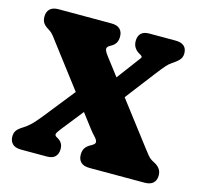

<svg xmlns="http://www.w3.org/2000/svg" viewBox="-102 -812 976 925"><g transform="rotate(15 386.0 -350.0)"><path d="M659 -160Q673.5 -141 681.2 -131.8Q689 -122.5 696.2 -117.2Q703.5 -112 716 -105.5Q733 -97 742.8 -83.5Q752.5 -70 752.5 -51Q752.5 -27.5 738.5 -13.8Q724.5 0 695 0H421Q391.5 0 377.5 -13.8Q363.5 -27.5 363.5 -51Q363.5 -72.5 372.8 -85.5Q382 -98.5 400.5 -108Q420.5 -118.5 419 -129Q417.5 -139.5 405 -152.5Q392.5 -165.5 379 -183L99 -551Q92 -560.5 86.5 -567.8Q81 -575 74.5 -581.2Q68 -587.5 57 -594Q38 -605.5 30.2 -617.5Q22.5 -629.5 22.5 -649Q22.5 -672.5 36.5 -686.2Q50.5 -700 80 -700H342Q372 -700 385.8 -686.2Q399.5 -672.5 399.5 -649Q399.5 -629 391.8 -617Q384 -605 372 -598L364 -593.5Q350 -585.5 349.8 -575.5Q349.5 -565.5 366.5 -543ZM459.5 -325 361 -358 508.5 -555.5Q518.5 -569 523.8 -576Q529 -583 518 -589.5L507 -596Q494.5 -603.5 486 -616.8Q477.5 -630 477.5 -649Q477.5 -672.5 490.5 -686.2Q503.5 -700 532 -700H662Q719.5 -700 719.5 -650.5Q719.5 -631 706.8 -617.2Q694 -603.5 671.5 -589Q660.5 -582 648.5 -568.8Q636.5 -555.5 609 -520ZM286.5 -367 384.5 -328 241 -147Q223 -124.5 221.5 -116.5Q220 -108.5 228 -103.5L234 -100Q248.5 -92 255.8 -80.5Q263 -69 263 -51Q263 -28 249.8 -14Q236.5 0 208.5 0H80Q50.5 0 36.5 -13.8Q22.5 -27.5 22.5 -51Q22.5 -68.5 31 -80.5Q39.5 -92.5 61.5 -106Q79 -117 93.2 -130.2Q107.5 -143.5 120.2 -158.8Q133 -174 146 -190Z"/></g></svg>

Font: Fraunces SuperSoft
Style: Regular
Weight: 900
Version: Version 1.000;[b76b70a41]